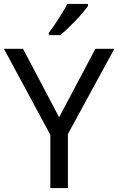

<svg xmlns="http://www.w3.org/2000/svg" viewBox="-20 -964 606 984"><path d="M283 -363 469 -714H566L328 -277V0H238V-273L0 -714H98ZM431 -934Q422 -920 405 -900Q388 -880 367.5 -858.5Q347 -837 326.5 -817.5Q306 -798 288 -784H230V-796Q245 -815 262.5 -841Q280 -867 297 -894.5Q314 -922 325 -944H431Z"/></svg>

Font: Noto Sans Gunjala Gondi
Style: Regular
Weight: 400
Designer: Ek Type
Foundry: Ek Type
Version: Version 1.004